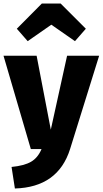

<svg xmlns="http://www.w3.org/2000/svg" viewBox="-30 -851 586 1096"><path d="M55 225 36 102Q108 95 147 72.5Q186 50 207 0H146L-10 -533H179L260 -111L353 -533H536L370 0Q301 218 55 225ZM398 -616 263 -710 128 -616 66 -687 209 -831H316L460 -687Z"/></svg>

Font: Trujillo ExtraBold
Style: Regular
Weight: 800
Designer: Fira Sans original fonts by bBox Type GmbH, Carrois Corporate GbR, & Edenspiekermann AG / Changes by Cristiano Sobral
Foundry: Fira Sans original fonts by bBox Type GmbH, Carrois Corporate GbR, & Edenspiekermann AG / Changes by Cristiano Sobral
Version: Version 4.301;July 28, 2020;FontCreator 13.0.0.2655 64-bit